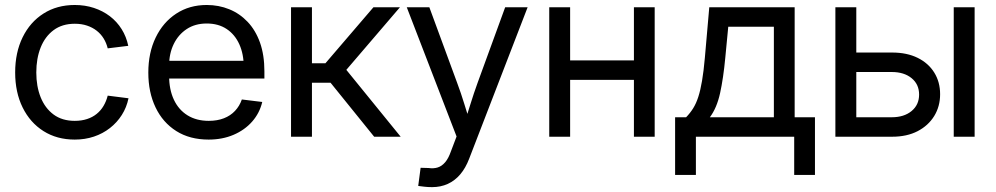

<svg xmlns="http://www.w3.org/2000/svg" viewBox="-20 -559 4073 785"><path d="M285.6 11.7Q212.9 11.7 158 -22.9Q103 -57.6 72.5 -119.6Q42 -181.6 42 -262.7Q42 -344.2 72.5 -406.5Q103 -468.8 158 -503.7Q212.9 -538.6 285.6 -538.6Q327.6 -538.6 364 -526.6Q400.4 -514.6 429.2 -492.7Q458 -470.7 477.3 -439.9Q496.6 -409.2 504.4 -371.6L420.4 -361.3Q415 -383.3 403.8 -401.6Q392.6 -419.9 375.5 -433.3Q358.4 -446.8 335.9 -454.3Q313.5 -461.9 285.6 -461.9Q234.4 -461.9 199.2 -435.8Q164.1 -409.7 146.2 -364.7Q128.4 -319.8 128.4 -262.7Q128.4 -206.1 146.2 -161.4Q164.1 -116.7 199 -90.8Q233.9 -64.9 285.6 -64.9Q313.5 -64.9 335.9 -72.3Q358.4 -79.6 375.2 -93.3Q392.1 -106.9 403.3 -126Q414.6 -145 420.4 -168L505.4 -157.2Q497.6 -119.6 478 -88.9Q458.5 -58.1 429.4 -35.4Q400.4 -12.7 364 -0.5Q327.6 11.7 285.6 11.7Z M833 11.7Q755.9 11.7 700.7 -23.2Q645.5 -58.1 616 -119.9Q586.4 -181.6 586.4 -262.2Q586.4 -343.3 616.5 -405.5Q646.5 -467.8 700.4 -503.2Q754.4 -538.6 825.2 -538.6Q874.5 -538.6 917.2 -521.2Q960 -503.9 992.4 -469.7Q1024.9 -435.5 1043 -384.8Q1061 -334 1061 -267.1V-237.8H637.2V-310.5H1014.6L976.6 -284.7Q976.6 -337.9 958.5 -377.9Q940.4 -418 906.7 -440.4Q873 -462.9 825.2 -462.9Q777.8 -462.9 743.4 -440.2Q709 -417.5 690.2 -378.7Q671.4 -339.8 671.4 -291V-249.5Q671.4 -192.9 690.9 -151.4Q710.4 -109.9 746.8 -87.4Q783.2 -64.9 833.5 -64.9Q868.2 -64.9 895.3 -75.4Q922.4 -85.9 940.9 -105.7Q959.5 -125.5 968.8 -152.3L1052.2 -142.1Q1041.5 -96.7 1011 -62Q980.5 -27.3 934.8 -7.8Q889.2 11.7 833 11.7Z M1169.9 0V-529.3H1255.4V-300.3H1310.5L1506.8 -529.3H1615.2L1396 -273.4L1618.2 0H1509.8L1331.5 -220.7H1255.4V0Z M1689.9 201.2 1699.7 127 1731.9 127.9Q1752.9 130.9 1769.5 125.7Q1786.1 120.6 1799.8 104.7Q1813.5 88.9 1823.7 59.6L1846.7 -1L1643.1 -529.3H1735.4L1849.1 -220.2Q1865.2 -177.2 1878.2 -134.5Q1891.1 -91.8 1904.3 -50.3H1877.4Q1890.6 -91.8 1903.8 -134.5Q1917 -177.2 1932.6 -220.2L2045.4 -529.3H2137.2L1898.4 89.4Q1883.8 127.9 1861.8 153.8Q1839.8 179.7 1810.8 192.9Q1781.7 206.1 1746.6 206.1Q1729 206.1 1714.4 204.3Q1699.7 202.6 1689.9 201.2Z M2590.8 -312V-232.4H2290.5V-312ZM2311 -529.3V0H2225.6V-529.3ZM2656.7 -529.3V0H2571.8V-529.3Z M2740.2 156.2V-79.6H2785.2Q2801.8 -96.7 2814 -116.2Q2826.2 -135.7 2835 -162.8Q2843.8 -189.9 2850.3 -228.5Q2856.9 -267.1 2861.8 -322.3L2879.9 -529.3H3229V-79.6H3312V156.2H3227.1V0H2825.2V156.2ZM2882.3 -79.6H3144V-449.7H2957.5L2945.3 -322.3Q2937.5 -239.3 2924.1 -178.2Q2910.6 -117.2 2882.3 -79.6Z M3468.8 -344.2H3627.4Q3688 -344.2 3731.9 -322.5Q3775.9 -300.8 3799.8 -262.2Q3823.7 -223.6 3823.7 -173.8Q3823.7 -124 3799.6 -84.7Q3775.4 -45.4 3731.7 -22.7Q3688 0 3627.4 0H3395.5V-529.3H3481V-79.6H3626Q3676.3 -79.6 3707 -105Q3737.8 -130.4 3737.8 -172.4Q3737.8 -214.4 3707 -239.5Q3676.3 -264.6 3626 -264.6H3468.8ZM3879.4 0V-529.3H3964.8V0Z"/></svg>

Font: Inter 24pt
Style: Regular
Weight: 400
Designer: Rasmus Andersson
Foundry: rsms
Version: Version 4.001;git-66647c0bb